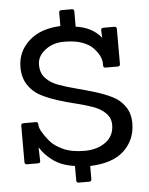

<svg xmlns="http://www.w3.org/2000/svg" viewBox="-59 -853 765 987"><g transform="rotate(-5 323.0 -359.5)"><path d="M361 86H307Q295 86 295 74V-1Q228 -10 184.5 -41.5Q141 -73 119 -110H117L119 -43Q120 -31 107 -31H51Q38 -31 38 -43V-231Q38 -243 51 -243H114Q126 -243 126 -231V-225Q129 -197 173 -143Q196 -115 240.5 -94.5Q285 -74 351 -74Q417 -74 460.5 -106Q504 -138 504 -195Q504 -230 479.5 -255Q455 -280 416 -294Q377 -308 329.5 -319.5Q282 -331 234.5 -346Q187 -361 148 -381.5Q109 -402 84.5 -440Q60 -478 60 -530Q60 -611 120 -665.5Q180 -720 283 -724V-793Q283 -805 295 -805H349Q361 -805 361 -793V-714Q447 -702 492 -645L490 -684Q490 -696 503 -696H559Q571 -696 571 -684V-503Q571 -491 559 -491H496Q484 -491 484 -503V-516Q482 -554 444 -594Q424 -615 387.5 -628.5Q351 -642 294 -642Q237 -642 196.5 -610.5Q156 -579 156 -535.5Q156 -492 181 -465.5Q206 -439 246 -424.5Q286 -410 334 -397.5Q382 -385 430 -370.5Q478 -356 518 -336.5Q558 -317 583 -281Q608 -245 608 -195Q608 -110 549.5 -54Q491 2 373 6V74Q373 86 361 86Z"/></g></svg>

Font: Sanchez
Style: Regular
Weight: 400
Designer: Daniel Hernández
Foundry: LatinoType
Version: Version 1.001